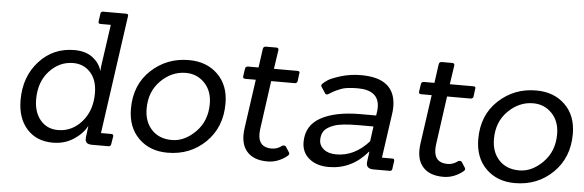

<svg xmlns="http://www.w3.org/2000/svg" viewBox="-48 -871 3139 1032"><g transform="rotate(5 1522.0 -355.0)"><path d="M562 0H475Q452 0 444.5 -8.5Q437 -17 437 -26.5Q437 -36 438 -42L445 -98H444Q422 -56 373.5 -24.5Q325 7 262 7Q174 7 122 -51Q70 -109 70 -207Q70 -333 145.5 -416Q221 -499 335 -499Q396 -499 433.5 -470.5Q471 -442 483 -401H484Q485 -421 487 -434L518 -651H462Q450 -651 451 -663L457 -706Q458 -718 471 -718H595Q608 -718 606 -706L516 -67H572Q584 -67 583 -55L576 -12Q574 0 562 0ZM284 -63Q359 -63 412 -123Q465 -183 465 -277Q465 -348 428.5 -388.5Q392 -429 335 -429Q261 -429 207 -370.5Q153 -312 153 -218Q153 -148 189 -105.5Q225 -63 284 -63Z M881 7Q785 7 725 -52.5Q665 -112 665 -212Q665 -341 749.5 -420Q834 -499 953 -499Q1049 -499 1109 -440.5Q1169 -382 1169 -283Q1169 -155 1086 -74Q1003 7 881 7ZM1085 -274Q1085 -344 1044 -386.5Q1003 -429 943 -429Q867 -429 808 -370.5Q749 -312 749 -220Q749 -149 789.5 -106Q830 -63 898.5 -63Q967 -63 1026 -122.5Q1085 -182 1085 -274Z M1420 7Q1344 7 1308 -36Q1280 -69 1280 -124Q1280 -142 1283 -163L1320 -425H1263Q1249 -425 1251 -438L1257 -479Q1259 -492 1273 -492H1329L1343 -593Q1345 -607 1359 -607H1415Q1429 -607 1427 -593L1412 -492H1539Q1551 -492 1551 -483Q1551 -481 1550 -479L1545 -438Q1543 -425 1529 -425H1403L1367 -165Q1365 -150 1365 -137Q1365 -64 1437 -64Q1468 -64 1494 -85Q1507 -88 1512 -82L1532 -51Q1538 -42 1526 -32Q1477 7 1420 7Z M2079 0H1992Q1954 0 1954 -31Q1954 -36 1955 -42L1962 -93H1960Q1875 8 1751 8Q1686 8 1645.5 -25Q1605 -58 1605 -114Q1605 -204 1683.5 -247Q1762 -290 1897 -290H1981L1983 -302Q1986 -318 1986 -333Q1986 -427 1870 -427Q1809 -427 1780.5 -415.5Q1752 -404 1739.5 -397Q1727 -390 1720.5 -385.5Q1714 -381 1713 -381Q1702 -377 1698 -384L1675 -419Q1670 -427 1679 -435.5Q1688 -444 1704.5 -455.5Q1721 -467 1772 -483Q1823 -499 1883 -499Q2069 -499 2069 -344Q2069 -323 2065 -299L2032 -67H2089Q2100 -67 2099 -55L2093 -12Q2092 0 2079 0ZM1893 -230Q1801 -230 1762 -216.5Q1723 -203 1708 -183.5Q1693 -164 1693 -133.5Q1693 -103 1718 -83Q1743 -63 1786 -63Q1884 -63 1961 -149L1972 -230Z M2369 7Q2293 7 2257 -36Q2229 -69 2229 -124Q2229 -142 2232 -163L2269 -425H2212Q2198 -425 2200 -438L2206 -479Q2208 -492 2222 -492H2278L2292 -593Q2294 -607 2308 -607H2364Q2378 -607 2376 -593L2361 -492H2488Q2500 -492 2500 -483Q2500 -481 2499 -479L2494 -438Q2492 -425 2478 -425H2352L2316 -165Q2314 -150 2314 -137Q2314 -64 2386 -64Q2417 -64 2443 -85Q2456 -88 2461 -82L2481 -51Q2487 -42 2475 -32Q2426 7 2369 7Z M2755 7Q2659 7 2599 -52.5Q2539 -112 2539 -212Q2539 -341 2623.5 -420Q2708 -499 2827 -499Q2923 -499 2983 -440.5Q3043 -382 3043 -283Q3043 -155 2960 -74Q2877 7 2755 7ZM2959 -274Q2959 -344 2918 -386.5Q2877 -429 2817 -429Q2741 -429 2682 -370.5Q2623 -312 2623 -220Q2623 -149 2663.5 -106Q2704 -63 2772.5 -63Q2841 -63 2900 -122.5Q2959 -182 2959 -274Z"/></g></svg>

Font: Sanchez
Style: Italic
Weight: 400
Designer: Daniel Hernández
Foundry: LatinoType
Version: Version 1.001